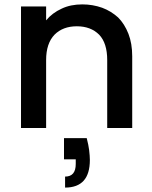

<svg xmlns="http://www.w3.org/2000/svg" viewBox="-20 -580 689 870"><path d="M373 45.9Q381.3 78.6 383.8 99.1Q387.2 127.4 387.2 145Q387.2 270 274.9 270V220.2Q323.2 220.2 323.2 163.1V142.1H270V45.9ZM75.2 0V-550.8H189V-487.8Q216.8 -521.5 259.8 -541Q299.8 -560.1 353 -560.1Q399.9 -560.1 442.9 -544.9Q482.4 -530.3 515.1 -501Q544.4 -471.7 562 -426.8Q579.1 -382.8 579.1 -325.2V0H465.8V-308.1Q465.8 -384.8 429.2 -422.9Q391.1 -460.9 328.1 -460.9Q265.1 -460.9 227.1 -422.9Q189 -383.3 189 -308.1V0Z"/></svg>

Font: PoppinsZ Medium
Style: Regular
Weight: 500
Designer: Ninad Kale (Devanagari), Jonny Pinhorn (Latin)
Foundry: Indian Type Foundry
Version: Version 3.002;FEAKit 1.0